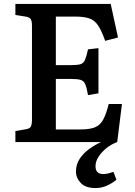

<svg xmlns="http://www.w3.org/2000/svg" viewBox="-20 -720 686 973"><path d="M464 233Q414 233 389.5 207.5Q365 182 365 149Q365 113 384 84.5Q403 56 432 35Q461 14 492 0H58V-56L111 -65Q130 -68 136 -78Q142 -88 142 -116V-589Q142 -614 135.5 -623.5Q129 -633 109 -636L58 -644V-700H541L578 -530L513 -513Q495 -564 477.5 -590.5Q460 -617 433 -626.5Q406 -636 360 -636H263V-390H340Q372 -390 387.5 -394.5Q403 -399 410.5 -416Q418 -433 426 -470L479 -476V-247L426 -238Q420 -274 412.5 -292Q405 -310 389 -315Q373 -320 340 -320H263V-64H387Q434 -64 460.5 -74.5Q487 -85 502.5 -113Q518 -141 531 -193H598L574 0Q546 10 521 29.5Q496 49 480 73.5Q464 98 464 122Q464 162 503 162Q517 162 530 158.5Q543 155 555 151L570 191Q551 207 523.5 220Q496 233 464 233Z"/></svg>

Font: Literata Medium
Style: Regular
Weight: 500
Designer: Latin by Veronika Burian and Jose Scaglione. Greek by Irene Vlachou. Cyrillic by Vera Evstafieva.
Foundry: TypeTogether
Version: Version 3.103; ttfautohint (v1.8.4.7-5d5b);gftools[0.9.29]